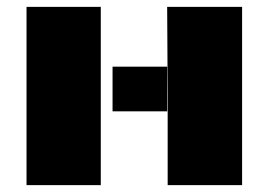

<svg xmlns="http://www.w3.org/2000/svg" viewBox="-20 -538 780 558"><path d="M465.8 -344.2V-518.1H683.6V0H467.3V-517.1L465.8 -263.2V-214.4H307.1V-344.2ZM272.9 -518.1V0H57.1V-518.1Z"/></svg>

Font: Black Ops One [rus by aLiNcE]
Style: Regular
Weight: 400
Designer: James Grieshaber
Foundry: James Grieshaber
Version: Version 1.002;May 25, 2024;FontCreator 13.0.0.2680 64-bit